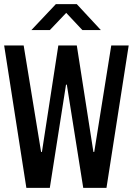

<svg xmlns="http://www.w3.org/2000/svg" viewBox="-20 -905 640 925"><path d="M107 0 0 -686H94L178 -173H182L261 -686H350L430 -173H434L516 -686H600L493 0H381L302 -497H298L220 0ZM131 -760 249 -885H350L466 -760H377L299 -843L220 -760Z"/></svg>

Font: Chivo Mono
Style: Regular
Weight: 400
Monospace: yes
Designer: Hector Gatti
Foundry: Omnibus-Type
Version: Version 1.008; ttfautohint (v1.8.4.7-5d5b)